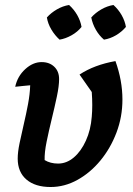

<svg xmlns="http://www.w3.org/2000/svg" viewBox="-20 -741 532 770"><path d="M183 9Q121 9 86 -21Q51 -51 51 -105Q51 -131 58.5 -167Q66 -203 75.5 -243.5Q85 -284 92.5 -324Q100 -364 101 -398V-399Q89 -398 74.5 -396.5Q60 -395 41 -393Q50 -435 81 -463.5Q112 -492 147 -492Q178 -492 197.5 -473.5Q217 -455 217 -424Q217 -396 208 -353.5Q199 -311 187.5 -264Q176 -217 167 -173Q158 -129 159 -99Q182 -85 213 -85Q247 -85 276 -109.5Q305 -134 324.5 -177Q344 -220 348 -273Q352 -317 348 -372L299 -442Q358 -481 443 -496Q471 -418 471 -342Q471 -272 447 -209Q423 -146 382.5 -97Q342 -48 290.5 -19.5Q239 9 183 9ZM257 -721Q277 -703 290 -680Q303 -657 307 -633Q291 -613 267 -599.5Q243 -586 219 -582Q200 -599 186 -622.5Q172 -646 168 -671Q185 -690 208.5 -703.5Q232 -717 257 -721ZM435 -721Q455 -703 468 -680Q481 -657 485 -633Q468 -613 445 -599.5Q422 -586 397 -582Q378 -598 364.5 -621.5Q351 -645 346 -671Q363 -690 386.5 -703.5Q410 -717 435 -721Z"/></svg>

Font: Piazzolla SemiBold
Style: Italic
Weight: 600
Italic angle: -11.3°
Designer: Juan Pablo del Peral
Foundry: Huerta Tipografica
Version: Version 1.330